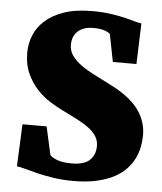

<svg xmlns="http://www.w3.org/2000/svg" viewBox="-54 -800 724 859"><g transform="rotate(5 308.0 -370.5)"><path d="M58.6 -221.7H167L194.8 -96.2Q202.6 -85.4 227.1 -75.9Q251.5 -66.4 293.5 -66.4Q348.6 -66.4 373.8 -90.1Q398.9 -113.8 398.9 -153.8Q398.9 -176.8 387.9 -195.3Q377 -213.9 355.7 -230.5Q334.5 -247.1 304 -263.2Q273.4 -279.3 234.9 -297.9Q207 -311 175 -331.1Q143.1 -351.1 115.7 -380.4Q88.4 -409.7 70.1 -449.7Q51.8 -489.7 51.8 -543Q51.8 -582.5 66.7 -620.1Q81.5 -657.7 114.3 -687.5Q147 -717.3 199.2 -735.4Q251.5 -753.4 326.2 -753.4Q373 -753.4 409.7 -748Q446.3 -742.7 473.6 -736.1Q501 -729.5 519.5 -723.9Q538.1 -718.3 549.3 -717.8L543 -534.7H437L413.1 -657.2Q408.2 -664.6 388.4 -671.6Q368.7 -678.7 337.9 -678.7Q311 -678.7 293 -671.4Q274.9 -664.1 263.9 -652.3Q252.9 -640.6 248 -625.7Q243.2 -610.8 243.2 -595.7Q243.2 -568.4 258.3 -546.9Q273.4 -525.4 298.6 -507.1Q323.7 -488.8 356 -472.2Q388.2 -455.6 422.4 -438.5Q440.4 -429.7 460.7 -418.5Q481 -407.2 500.7 -393.1Q520.5 -378.9 538.6 -361.6Q556.6 -344.2 570.3 -322.8Q584 -301.3 592 -275.6Q600.1 -250 600.1 -219.2Q600.1 -195.3 595.2 -168.9Q590.3 -142.6 578.1 -116.9Q565.9 -91.3 544.7 -68.1Q523.4 -44.9 490.7 -27.3Q458 -9.8 412.6 0.7Q367.2 11.2 306.2 11.2Q258.8 11.2 217.5 4.9Q176.3 -1.5 143.3 -9.5Q110.4 -17.6 86.7 -24.4Q63 -31.2 50.3 -32.2Z"/></g></svg>

Font: Merriweather UltraBold
Style: Regular
Weight: 900
Designer: Eben Sorkin ( sorkintype@gmail.com )
Foundry: Eben Sorkin
Version: Version 1.570; ttfautohint (v1.3) -l 8 -r 32 -G 0 -x 0 -H 60